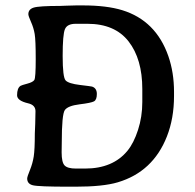

<svg xmlns="http://www.w3.org/2000/svg" viewBox="-20 -703 735 724"><path d="M266.1 -67.4H300.8Q405.8 -67.4 460.9 -134.8Q484.4 -163.6 500.5 -213.1Q516.6 -262.7 516.6 -318.4V-367.2Q516.6 -480.5 464.8 -546.9Q413.1 -613.3 309.6 -613.3H265.6Q233.4 -613.3 224.9 -593Q216.3 -572.8 216.3 -492.2Q216.3 -411.6 227.5 -399.7Q238.8 -387.7 281.7 -382.6Q324.7 -377.4 327.1 -376.5Q345.2 -370.6 345.2 -348.6Q345.2 -326.7 334.5 -320.8Q323.7 -314.9 280 -309.6Q236.3 -304.2 224.6 -288.1Q212.9 -272 212.9 -163.6L212.4 -128.4Q212.4 -90.8 223.6 -79.1Q234.9 -67.4 266.1 -67.4ZM636.2 -343.8V-340.8Q636.2 -256.8 609.4 -188.5Q557.1 -55.2 424.3 -15.6Q368.7 1 264.6 1H240.2Q125 1 103.8 -4.4Q82.5 -9.8 82.5 -29.8Q82.5 -36.6 92.8 -61.5Q103 -86.4 107.2 -112.8Q111.3 -139.2 111.3 -199.2L112.8 -235.8Q113.8 -260.3 113.8 -283.7Q113.8 -307.1 85.9 -313.5Q44.4 -323.2 44.4 -343.8Q44.4 -371.1 57.6 -379.4Q61.5 -381.8 82.8 -387.5Q104 -393.1 109.4 -401.4Q114.7 -409.7 114.7 -480.5Q114.7 -551.3 110.8 -574.7Q106.9 -598.1 96.9 -620.4Q86.9 -642.6 86.9 -649.4Q86.9 -668 106.9 -674.3Q127 -680.7 207 -680.7L231 -681.6Q255.4 -682.6 267.6 -682.6H292.5Q381.8 -682.6 440.9 -664.6Q567.9 -625.5 614.7 -491.7Q636.2 -429.7 636.2 -356.9Z"/></svg>

Font: Averia Gruesa Libre
Style: Regular
Weight: 500
Italic angle: -1.70001°
Version: Version 1.001